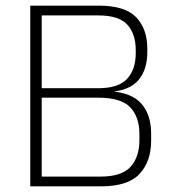

<svg xmlns="http://www.w3.org/2000/svg" viewBox="-20 -659 608 679"><path d="M338 0H112V-34.5H335.5Q410.5 -34.5 441.8 -69.2Q473 -104 473 -163V-185.5Q473 -245 440.8 -279.2Q408.5 -313.5 328 -313.5H114V-347H327.5Q399 -347 429.5 -380.2Q460 -413.5 460 -470.5V-482Q460 -538.5 430.5 -571.5Q401 -604.5 327 -604.5H111.5V-639H329.5Q422.5 -639 461.8 -597.8Q501 -556.5 501 -486V-475Q501 -413 469.8 -376Q438.5 -339 370 -334L368 -336.5Q446 -331.5 480.2 -292.2Q514.5 -253 514.5 -186V-161.5Q514.5 -88 473.5 -44Q432.5 0 338 0ZM127.5 0H87V-639H127.5Z"/></svg>

Font: Anek Devanagari ExtraLight
Style: Regular
Weight: 250
Designer: Kailash Malviya (Devanagari) & Yesha Goshar (Latin)
Foundry: Ek Type
Version: Version 1.003